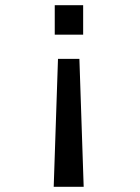

<svg xmlns="http://www.w3.org/2000/svg" viewBox="-20 -520 540 740"><path d="M300.5 -386.5H191V-500H300.5ZM286 -293 302.5 200H187L203.5 -293Z"/></svg>

Font: Trispace
Style: Regular
Weight: 400
Designer: Tyler Finck
Foundry: Etcetera Type Company
Version: Version 1.210; ttfautohint (v1.8.3)